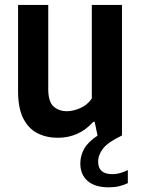

<svg xmlns="http://www.w3.org/2000/svg" viewBox="-20 -566 589 802"><path d="M221.5 9.5Q174 9.5 136.5 -9.5Q99 -28.5 77.2 -71.2Q55.5 -114 55.5 -186V-545.5H181.5V-194.5Q181.5 -142 203.2 -121.8Q225 -101.5 259.5 -101.5Q285 -101.5 314.5 -114Q344 -126.5 363.5 -154.5V-545.5H489.5V0Q431.5 27.5 410.8 54Q390 80.5 390 109.5Q390 161.5 449.5 161.5Q480 161.5 514 144.5V199Q497.5 207 477.8 211.8Q458 216.5 434.5 216.5Q376.5 216.5 346 189.8Q315.5 163 315.5 117Q315.5 84 331.8 55.2Q348 26.5 387.5 0.5L375.5 -57H369.5Q310 9.5 221.5 9.5Z"/></svg>

Font: Encode Sans SemiCondensed SemiCondensed SemiBold
Style: Regular
Weight: 600
Width: 4
Designer: Multiple Designers
Foundry: Impallari Type
Version: Version 3.000; ttfautohint (v1.8.3) -l 8 -r 50 -G 200 -x 14 